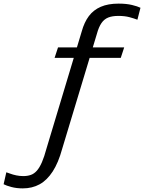

<svg xmlns="http://www.w3.org/2000/svg" viewBox="-158 -799 797 1062"><path d="M163 -537H529L510 -479H144ZM186 24Q165 101 133.5 149.5Q102 198 61 220.5Q20 243 -32 243Q-66 243 -94.5 235.5Q-123 228 -138 220L-123 154Q-116 156 -101.5 161.5Q-87 167 -68 171Q-49 175 -29 175Q-6 175 12.5 168.5Q31 162 46 145Q61 128 74 98Q87 68 99 23L294 -625Q308 -676 333.5 -710Q359 -744 399.5 -761.5Q440 -779 498 -779Q541 -779 572 -771.5Q603 -764 619 -756L602 -690Q584 -697 558 -704Q532 -711 497 -711Q463 -711 440.5 -702Q418 -693 403 -671Q388 -649 378 -612Z"/></svg>

Font: Roboto Serif
Style: Italic
Weight: 400
Italic angle: -10°
Designer: Greg Gazdowicz
Foundry: Commercial Type
Version: Version 1.008